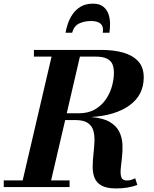

<svg xmlns="http://www.w3.org/2000/svg" viewBox="-58 -1023 844 1050"><path d="M504 -844Q515 -908 440.5 -908Q403 -908 374.8 -894.5Q346.5 -881 336.5 -844H300.5Q304 -867 313.5 -894.5Q323 -922 340 -946.5Q357 -971 384 -987Q411 -1003 450.5 -1003Q486 -1003 506.2 -987Q526.5 -971 535 -946.5Q543.5 -922 543.8 -894.5Q544 -867 540.5 -844ZM-37.5 -36.5H66L224 -713.5H127.5V-750H497.5Q563 -750 615 -735.5Q667 -721 697.5 -688.2Q728 -655.5 728 -600Q728 -503 650.5 -447Q573 -391 440.5 -383Q506 -377.5 542.2 -356Q578.5 -334.5 594 -303Q609.5 -271.5 611.5 -235.5Q613.5 -199.5 609.2 -164.2Q605 -129 602.2 -99.8Q599.5 -70.5 605.8 -53.2Q612 -36 635 -36Q651 -36 661.2 -39.8Q671.5 -43.5 681.5 -48L693 -11.5Q642 7.5 577.5 7.5Q525 7.5 497.2 -8.2Q469.5 -24 459 -50.8Q448.5 -77.5 448.8 -110.8Q449 -144 453 -179.5Q457 -215 458.5 -248.2Q460 -281.5 452.5 -308.2Q445 -335 421.8 -350.8Q398.5 -366.5 352.5 -366.5H298.5L221.5 -36.5H322.5V0H-37.5ZM462.5 -713.5H379L307 -403.5H373Q425.5 -403.5 462.2 -425.2Q499 -447 521.8 -481Q544.5 -515 554.8 -553.2Q565 -591.5 565 -625Q565 -649.5 557.8 -669.5Q550.5 -689.5 528.5 -701.5Q506.5 -713.5 462.5 -713.5Z"/></svg>

Font: Bodoni* 06pt
Style: Bold Italic
Weight: 700
Italic angle: -13°
Version: Version 2.3